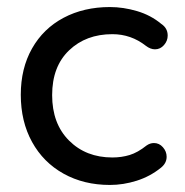

<svg xmlns="http://www.w3.org/2000/svg" viewBox="-20 -516 525 545"><path d="M39 -247Q39 -322 71 -378.5Q103 -435 160.5 -465.5Q218 -496 292 -496Q330 -496 369 -484.5Q408 -473 438 -448Q456 -436 456 -415Q456 -400 445.5 -388Q435 -376 420 -376Q407 -376 394 -386Q352 -419 299 -419Q224 -419 176 -373Q128 -327 128 -246Q128 -165 176 -117Q224 -69 299 -69Q325 -69 348 -76Q371 -83 396 -103Q406 -110 417 -110Q432 -110 442.5 -98Q453 -86 453 -71Q453 -53 437 -40Q406 -15 368 -3Q330 9 292 9Q218 9 160.5 -23Q103 -55 71 -113Q39 -171 39 -247Z"/></svg>

Font: SN Pro
Style: Regular
Weight: 400
Designer: Tobias Whetton
Foundry: Supernotes
Version: Version 1.003